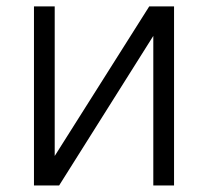

<svg xmlns="http://www.w3.org/2000/svg" viewBox="-20 -565 634 585"><path d="M146.7 -545.5V-89.8L434.7 -545.5H510.3V0H447.1V-455.6L160.2 0H83.5V-545.5Z"/></svg>

Font: DeltaSans Light
Style: Regular
Weight: 300
Designer: Rasmus Andersson
Foundry: rsms
Version: Version 3.012